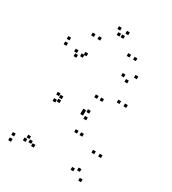

<svg xmlns="http://www.w3.org/2000/svg" viewBox="-226 -1070 1073 1198"><g transform="rotate(30 310.0 -471.0)"><path d="M552.5 10V-10H532.5V10ZM585 -182.5V-202.5H565V-182.5ZM536.5 -182.5V-202.5H516.5V-182.5ZM477 -25V-45H457V-25ZM514 -42V-62H494V-42ZM163.5 -42V-62H143.5V-42ZM189.5 -29.5V-49.5H169.5V-29.5ZM189.5 -350.5V-370.5H169.5V-350.5ZM165 -340.5V-360.5H145V-340.5ZM387.5 -340.5V-360.5H367.5V-340.5ZM355.5 -356V-376H335.5V-356ZM379 -240V-260H359V-240ZM417.5 -240V-260H397.5V-240ZM417.5 -490.5V-510.5H397.5V-490.5ZM379 -490.5V-510.5H359V-490.5ZM355.5 -374.5V-394.5H335.5V-374.5ZM382.5 -386V-406H362.5V-386ZM165 -386V-406H145V-386ZM189.5 -378.5V-398.5H169.5V-378.5ZM189.5 -687.5V-707.5H169.5V-687.5ZM174 -668V-688H154V-668ZM494 -668V-688H474V-668ZM457 -690V-710H437V-690ZM516.5 -532.5V-552.5H496.5V-532.5ZM565 -532.5V-552.5H545V-532.5ZM532.5 -720V-740H512.5V-720ZM48 -720V-740H28V-720ZM48 -681.5V-701.5H28V-681.5ZM139 -648V-668H119V-648ZM127.5 -675V-695H107.5V-675ZM127.5 -35V-55H107.5V-35ZM139 -62V-82H119V-62ZM48 -28.5V-48.5H28V-28.5ZM48 10V-10H28V10ZM214.5 -815V-835H194.5V-815ZM334 -897V-917H314V-897ZM306 -897V-917H286V-897ZM425.5 -815V-835H405.5V-815ZM471 -815V-835H451V-815ZM349 -931.5V-951.5H329V-931.5ZM291 -931.5V-951.5H271V-931.5ZM169 -815V-835H149V-815Z"/></g></svg>

Font: Monaspace Xenon Dots Var
Style: Regular
Weight: 400
Designer: Riley Cran and the Lettermatic Team
Version: Version 1.100 (Monaspace Xenon Dots)